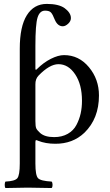

<svg xmlns="http://www.w3.org/2000/svg" viewBox="-20 -718 559 972"><path d="M174.8 -335Q158.7 -317.9 159.2 -291V-105Q159.2 -78.6 163.3 -68.8Q167.5 -59.1 183.1 -44.9Q206.5 -23.9 253.9 -23.9Q293.9 -23.9 323 -40.5Q352.1 -57.1 366.9 -85.4Q381.8 -113.8 388.4 -143.8Q395 -173.8 395 -208Q395 -290 360.6 -341.6Q326.2 -393.1 275.9 -393.1Q231 -393.1 174.8 -335ZM159.2 -485.8V-371.1Q159.2 -359.9 167 -368.2Q200.2 -401.4 237.5 -420.2Q274.9 -439 304.2 -439Q379.4 -439 430.2 -377.9Q481 -316.9 481 -234.9Q481 -117.7 407.2 -45.9Q348.1 10.3 259.8 9.8Q210.9 9.8 172.9 -5.4Q165 -9.3 162.1 -8.3Q159.2 -7.3 159.2 2V109.9Q159.2 169.9 172.6 184.1Q186 198.2 241.2 201.2Q246.1 206.1 246.1 218Q246.1 230 241.2 233.9Q155.3 231.9 120.1 231.9Q92.3 231.9 7.8 233.9Q3.9 230 3.9 218Q3.9 206.1 7.8 201.2Q54.7 199.2 67.4 184.6Q80.1 169.9 80.1 109.9V-471.2Q80.1 -584 116 -641.1Q151.9 -698.2 216.8 -698.2Q276.9 -698.2 307.1 -676.8Q339.4 -652.8 338.9 -626Q338.9 -610.8 325 -597.9Q311 -585 297.9 -585Q272 -585 257.8 -617.2Q246.6 -646 237.8 -655Q229 -664.1 208 -664.1Q181.2 -664.1 170.2 -629.4Q159.2 -594.7 159.2 -485.8Z"/></svg>

Font: Linux Libertine O
Style: Regular
Weight: 400
Designer: Philipp H. Poll
Foundry: Philipp H. Poll
Version: Version 5.3.0